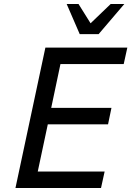

<svg xmlns="http://www.w3.org/2000/svg" viewBox="-20 -936 658 956"><path d="M518 -317H218L168 -82H501L483 0H57L206 -699H614L596 -617H281L235 -399H535ZM599 -916 471 -766H377L312 -916H371L431 -820L531 -916Z"/></svg>

Font: Fragment Mono SC
Style: Italic
Weight: 400
Italic angle: -12°
Monospace: yes
Designer: Wei Huang based on Nimbus Sans by URW Studio, based on Helvetica by Max Miedinger.
Foundry: Wei Huang
Version: Version 1.012; ttfautohint (v1.8.4.7-5d5b)